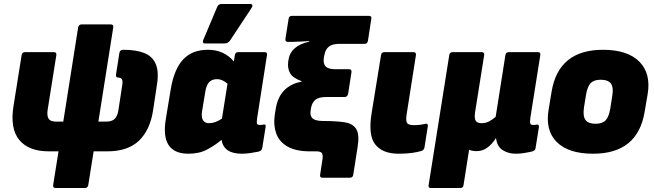

<svg xmlns="http://www.w3.org/2000/svg" viewBox="-20 -763 3299 968"><path d="M261 185Q246 185 248 170L275 0H226Q125 0 77.5 -57Q30 -114 48 -228L89 -485Q91 -500 106 -500H252Q266 -500 264 -485L220 -208Q216 -179 225 -164.5Q234 -150 262 -150H299L374 -625Q377 -640 392 -640H538Q553 -640 551 -625L476 -150H517Q543 -150 557.5 -163Q572 -176 577 -208L596 -332Q600 -355 594.5 -363.5Q589 -372 575 -372Q563 -372 565 -388L582 -497Q585 -512 602 -512Q665 -512 706.5 -496Q748 -480 765 -441Q782 -402 771 -334L752 -208Q737 -108 681 -54Q625 0 521 0H452L425 170Q422 185 408 185Z M930 12Q787 12 816 -163L841 -314Q858 -415 903.5 -463.5Q949 -512 1028 -512Q1110 -512 1159 -453L1164 -485Q1166 -500 1181 -500H1314Q1329 -500 1326 -485L1276 -165Q1273 -143 1276.5 -138Q1280 -133 1290 -133Q1297 -133 1301 -133.5Q1305 -134 1309 -135Q1322 -138 1319 -122L1302 -16Q1301 -3 1281 2Q1261 6 1240 9Q1219 12 1199 12Q1108 12 1097 -58Q1065 -31 1025 -9.5Q985 12 930 12ZM999 -204Q989 -142 1035 -142Q1065 -142 1099 -165L1127 -341Q1100 -364 1075 -364Q1049 -364 1034.5 -349Q1020 -334 1015 -300ZM1013 -544Q1005 -544 1003.5 -549.5Q1002 -555 1005 -562L1075 -728Q1079 -737 1085 -740Q1091 -743 1099 -743H1242Q1250 -743 1252 -737Q1254 -731 1249 -724L1140 -559Q1130 -544 1112 -544Z M1606 133Q1591 133 1594 118L1606 39Q1609 19 1603 9.5Q1597 0 1576 0H1543Q1471 0 1429 -24.5Q1387 -49 1372.5 -90.5Q1358 -132 1365 -181L1370 -213Q1380 -275 1414 -308.5Q1448 -342 1500 -351V-354Q1456 -370 1442.5 -394Q1429 -418 1433 -452L1434 -459Q1444 -532 1539 -553L1538 -556Q1521 -555 1497.5 -553.5Q1474 -552 1457 -552H1431Q1417 -552 1419 -567L1435 -668Q1437 -683 1452 -683H1840Q1855 -683 1852 -668L1835 -557Q1832 -542 1818 -542H1693Q1655 -542 1637.5 -527.5Q1620 -513 1615 -484L1613 -473Q1608 -444 1621 -429Q1634 -414 1671 -414H1740Q1754 -414 1752 -399L1735 -289Q1731 -274 1718 -274H1627Q1587 -274 1570 -260Q1553 -246 1548 -218L1546 -205Q1542 -178 1556.5 -165.5Q1571 -153 1610 -153Q1675 -153 1717 -146.5Q1759 -140 1776 -112.5Q1793 -85 1783 -22L1761 118Q1759 133 1744 133Z M1990 12Q1909 12 1872 -34.5Q1835 -81 1854 -195L1901 -485Q1903 -500 1918 -500H2065Q2079 -500 2077 -485L2030 -186Q2025 -153 2032.5 -142.5Q2040 -132 2068 -132Q2083 -132 2098.5 -134Q2114 -136 2126 -139Q2138 -142 2137 -127L2120 -19Q2117 -6 2105 -2Q2085 4 2056.5 8Q2028 12 1990 12Z M2153 185Q2138 185 2141 170L2245 -485Q2247 -500 2262 -500H2409Q2423 -500 2421 -485L2375 -196Q2371 -166 2378.5 -154Q2386 -142 2408 -142Q2428 -142 2445 -150.5Q2462 -159 2479 -174L2528 -485Q2530 -500 2545 -500H2692Q2707 -500 2704 -485L2654 -170Q2651 -148 2653.5 -140.5Q2656 -133 2668 -133Q2675 -133 2679 -133.5Q2683 -134 2687 -135Q2698 -136 2697 -122L2680 -16Q2679 -9 2674.5 -5Q2670 -1 2658 2Q2640 6 2620 9Q2600 12 2580 12Q2543 12 2514.5 -6Q2486 -24 2481 -66H2480Q2460 -35 2436 -18Q2412 -1 2383 -1Q2361 -1 2345 -8L2317 170Q2315 185 2300 185Z M2970 12Q2846 12 2787 -47Q2728 -106 2746 -211L2761 -301Q2796 -512 3020 -512Q3144 -512 3203.5 -452Q3263 -392 3245 -287L3230 -199Q3195 12 2970 12ZM2983 -139Q3017 -139 3033.5 -156.5Q3050 -174 3057 -217L3067 -280Q3074 -322 3060 -341.5Q3046 -361 3008 -361Q2974 -361 2957.5 -343.5Q2941 -326 2934 -282L2924 -220Q2918 -177 2932 -158Q2946 -139 2983 -139Z"/></svg>

Font: Sofia Sans ExtraBlack
Style: Italic
Weight: 1000
Italic angle: -9°
Designer: Botio Nikoltchev, Ani Petrova
Foundry: lettersoup
Version: Version 4.100; ttfautohint (v1.8.4.7-5d5b)